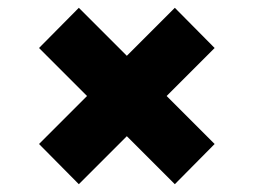

<svg xmlns="http://www.w3.org/2000/svg" viewBox="-20 -596 649 492"><path d="M407 -350 530 -227 428 -124 305 -247 182 -124 80 -227 203 -350 80 -473 182 -576 305 -453 428 -576 530 -473Z"/></svg>

Font: Montserrat Alternates ExtraBold
Style: Regular
Weight: 800
Designer: Julieta Ulanovsky
Foundry: Julieta Ulanovsky
Version: Version 7.200